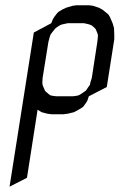

<svg xmlns="http://www.w3.org/2000/svg" viewBox="-20 -432 471 726"><path d="M16.1 273.9 107.9 -309.1 173.8 -344.2 180.2 -359.9 186 -369.1 195.8 -381.8 201.2 -387.2 213.9 -395 230 -402.8 254.9 -410.2 270 -412.1H316.9L331.1 -410.2L354 -402.8L368.2 -395L389.2 -377.9L395 -369.1L405.8 -344.2L411.1 -326.2L412.1 -300.8V-283.2L383.8 -103L315.9 -67.9L310.1 -50.8L305.2 -43L294.9 -28.8L290 -24.9L276.9 -17.1L259.8 -7.8L235.8 -2L220.2 0H174.8L159.2 -2L137.2 -7.8L122.1 -17.1L82 240.2ZM140.1 -120.1 141.1 -110.8 144 -103 149.9 -89.8 152.8 -85.9 163.1 -77.1 169.9 -71.8 178.2 -69.8 192.9 -67.9H254.9L270 -69.8L277.8 -71.8L287.1 -77.1L299.8 -85.9L305.2 -89.8L314 -103L319.8 -110.8L321.8 -120.1L327.1 -137.2L348.1 -273.9L350.1 -292V-300.8L347.2 -309.1L341.8 -321.8L337.9 -326.2L328.1 -335L319.8 -338.9L313 -340.8L297.9 -344.2H235.8L220.2 -340.8L211.9 -338.9L204.1 -335L190.9 -326.2L187 -321.8L176.8 -309.1L170.9 -300.8L168 -292L163.1 -273.9L141.1 -137.2Z"/></svg>

Font: Petahja
Style: Italic
Weight: 400
Designer: T. Christopher White
Version: Version 1.1